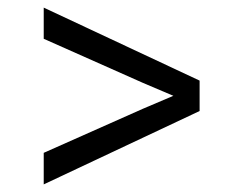

<svg xmlns="http://www.w3.org/2000/svg" viewBox="-20 -544 640 505"><path d="M356 -258 436 -292 356 -326 95 -442V-524L505 -332V-252L95 -59V-142Z"/></svg>

Font: Kreadon
Style: Regular
Weight: 400
Designer: kohakuno
Foundry: StudioGnu
Version: Version 1.000;Glyphs 3.1.2 (3151)